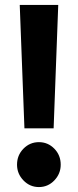

<svg xmlns="http://www.w3.org/2000/svg" viewBox="-20 -747 315 778"><path d="M79 -227 60 -727H216L197.3 -227ZM137.7 11Q101 11 75 -16Q49 -43 49 -79.7Q49 -118 75 -144.5Q101 -171 137.7 -171Q174.3 -171 200.2 -144.5Q226 -118 226 -79.7Q226 -43 200.2 -16Q174.3 11 137.7 11Z"/></svg>

Font: Red Hat Text VF
Style: Regular
Weight: 400
Designer: Pentagram, MCKL
Foundry: Pentagram, MCKL
Version: Version 1.023